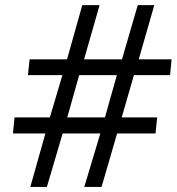

<svg xmlns="http://www.w3.org/2000/svg" viewBox="-20 -734 694 754"><path d="M458 -272.9H597.2L590.8 -210H439.9L378.9 0H311L374 -210H226.1L164.1 0H99.1L158.2 -210H30.8L37.1 -272.9H175.8L225.1 -439H89.8L96.2 -501H243.2L303.2 -713.9H371.1L310.1 -501H459L521 -713.9H585.9L524.9 -501H653.8L647.9 -439H505.9ZM392.1 -272.9 439 -439H291L244.1 -272.9Z"/></svg>

Font: Open Sans Hebrew
Style: Italic
Weight: 400
Italic angle: -12°
Foundry: Ascender Corporation, Yanek Iontef
Version: Version 2.001;PS 002.001;hotconv 1.0.70;makeotf.lib2.5.58329